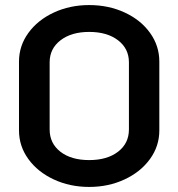

<svg xmlns="http://www.w3.org/2000/svg" viewBox="-20 -729 704 758"><path d="M55 -214V-486Q55 -548 92 -599Q129 -650 192.5 -679.5Q256 -709 332 -709Q409 -709 472.5 -679.5Q536 -650 572.5 -599Q609 -548 609 -486V-214Q609 -152 572 -101Q535 -50 471.5 -20.5Q408 9 332 9Q256 9 192.5 -20.5Q129 -50 92 -101Q55 -152 55 -214ZM489 -218V-483Q489 -537 446 -570Q403 -603 332 -603Q262 -603 219 -570Q176 -537 176 -483V-218Q176 -163 218.5 -130Q261 -97 332 -97Q403 -97 446 -130Q489 -163 489 -218Z"/></svg>

Font: K2D SemiBold
Style: Regular
Weight: 600
Designer: Katatrad Aksorn Co.,Ltd.
Foundry: Cadson Demak Co.,Ltd.
Version: Version 1.000; ttfautohint (v1.6)